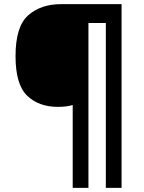

<svg xmlns="http://www.w3.org/2000/svg" viewBox="-20 -780 695 927"><path d="M567 127V-760H275Q177 -760 116 -706Q55 -652 55 -509Q55 -372 111 -318Q167 -264 260 -264Q301 -264 331 -273V127H407V-669H491V127Z"/></svg>

Font: Noto Sans UI
Style: Bold
Weight: 700
Designer: Monotype Design Team
Foundry: Monotype Imaging Inc.
Version: Version 1.901